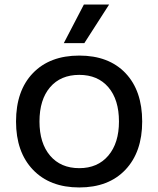

<svg xmlns="http://www.w3.org/2000/svg" viewBox="-20 -804 690 836"><path d="M257.8 -616.2 345.2 -784.2H455.1L347.2 -616.2ZM49.8 -274.9Q49.8 -409.2 123.3 -485.6Q196.8 -562 325.2 -562Q453.6 -562 526.4 -485.6Q599.1 -409.2 599.1 -274.9Q599.1 -142.1 526.1 -64.9Q453.1 12.2 325.2 12.2Q197.3 12.2 123.5 -64.9Q49.8 -142.1 49.8 -274.9ZM325.2 -71.8Q405.3 -71.8 451.7 -126.5Q498 -181.2 498 -274.9Q498 -370.1 451.9 -424.1Q405.8 -478 325.2 -478Q244.1 -478 198 -424.1Q151.9 -370.1 151.9 -274.9Q151.9 -180.7 198.2 -126.2Q244.6 -71.8 325.2 -71.8Z"/></svg>

Font: Azeret Mono
Style: Regular
Weight: 400
Designer: Martin Vácha
Foundry: Displaay
Version: Version 1.002